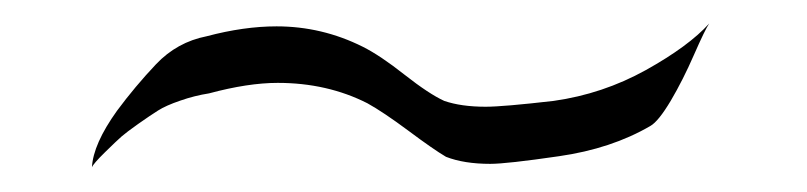

<svg xmlns="http://www.w3.org/2000/svg" viewBox="-20 -465 677 161"><path d="M574.7 -445.3Q571.3 -440.4 562 -419.2Q552.7 -397.9 542.5 -380.6Q532.2 -363.3 525.4 -359.4Q492.7 -340.3 448.7 -334Q404.8 -327.6 391.1 -327.6Q369.1 -327.6 354 -333.5Q343.3 -339.8 322.3 -355.5Q301.3 -371.1 288.1 -378.4Q254.4 -395.5 212.9 -395.5Q188 -395.5 155.3 -386.7Q143.1 -384.8 131.1 -380.6Q119.1 -376.5 112.5 -372.3Q106 -368.2 95.9 -361.1Q85.9 -354 82 -350.6Q78.1 -347.2 68.1 -337.4Q58.1 -327.6 57.1 -324.7Q58.1 -344.2 78.1 -372.1Q93.3 -392.6 110.8 -411.1Q128.4 -429.7 153.3 -434.6Q184.6 -442.9 211.9 -442.9Q250 -442.9 284.2 -425.8Q298.8 -418.5 319.3 -402.3Q339.8 -386.2 352.5 -380.4Q366.7 -375.5 387.2 -375.5Q401.9 -375.5 444.3 -380.4Q485.4 -386.2 521.5 -406.2Q557.6 -426.3 574.7 -445.3Z"/></svg>

Font: LaylaThuluth
Style: Regular
Weight: 400
Version: Version 2.0